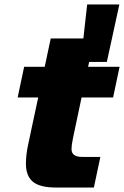

<svg xmlns="http://www.w3.org/2000/svg" viewBox="-20 -839 555 859"><path d="M231 0Q158 0 127 -26Q96 -52 96 -106Q96 -143 104 -182.5Q112 -222 122 -268L151 -403H59L88 -540H180L207 -667H353L370 -819H514L458 -562H379L374 -540H515L486 -403H345L316 -266Q310 -238 305 -213Q300 -188 300 -172Q300 -137 347 -137H429L400 0Z"/></svg>

Font: Geist Black
Style: Italic
Weight: 900
Italic angle: -12°
Designer: Basement.studio, Andrés Briganti, Mateo Zaragoza
Foundry: Basement.studio, Vercel, Andrés Briganti, Guido Ferreyra, Mateo Zaragoza
Version: Version 1.500; ttfautohint (v1.8.4.7-5d5b)